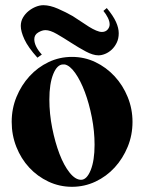

<svg xmlns="http://www.w3.org/2000/svg" viewBox="-20 -728 549 739"><path d="M257 -509Q305 -509 347 -489Q389 -469 421 -434.5Q453 -400 471.5 -354.5Q490 -309 490 -259Q490 -208 471.5 -163Q453 -118 421.5 -83.5Q390 -49 347.5 -29Q305 -9 257 -9Q209 -9 166.5 -29Q124 -49 92.5 -83Q61 -117 43 -162.5Q25 -208 25 -259Q25 -310 43.5 -355Q62 -400 93.5 -434.5Q125 -469 167 -489Q209 -509 257 -509ZM229 -480H223Q200 -480 185 -443Q170 -406 170 -345Q170 -290 181 -235Q192 -180 209 -135.5Q226 -91 248 -63.5Q270 -36 292 -36Q314 -36 329 -73Q344 -110 344 -171Q344 -223 333.5 -276.5Q323 -330 306.5 -374Q290 -418 269.5 -447Q249 -476 229 -480ZM124 -506Q88 -546 74 -576.5Q60 -607 60 -628Q60 -646 68.5 -660.5Q77 -675 90 -685.5Q103 -696 118 -702Q133 -708 147 -708Q172 -708 203 -694.5Q234 -681 260 -666Q276 -656 292 -645Q308 -634 322.5 -625Q337 -616 350 -610.5Q363 -605 372 -605Q386 -605 394 -614Q402 -623 402 -634Q402 -646 395 -660Q388 -674 378 -686L391 -697Q416 -667 426.5 -643.5Q437 -620 437 -600Q437 -579 429 -563Q421 -547 409.5 -536.5Q398 -526 384.5 -520.5Q371 -515 359 -515Q338 -515 310 -530Q282 -545 253.5 -563.5Q225 -582 199 -597Q173 -612 155 -612Q142 -612 127 -603Q112 -594 112 -577Q112 -550 141 -518Z"/></svg>

Font: CatShop
Style: Regular
Weight: 400
Designer: Peter Wiegel
Foundry: Peter Wiegel
Version: Version 1.000 2009 initial release